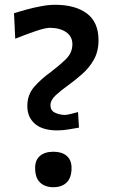

<svg xmlns="http://www.w3.org/2000/svg" viewBox="-20 -769 476 801"><path d="M219.5 -225Q157.5 -225 125.8 -252.5Q94 -280 94 -326.5Q94 -374 122.8 -406.8Q151.5 -439.5 190.5 -467.5Q225 -493.5 253.5 -520.8Q282 -548 282 -584.5Q282 -616.5 256.5 -634.5Q231 -652.5 188.5 -653Q169 -653 128.8 -639.2Q88.5 -625.5 43.5 -607.5L38.5 -714Q59.5 -720.5 89.2 -728.8Q119 -737 151 -743Q183 -749 210 -749Q294 -749 342.5 -712.8Q391 -676.5 391 -601Q391 -554 371.2 -519.5Q351.5 -485 322.5 -459.8Q293.5 -434.5 265.5 -414Q235 -392.5 212.8 -372Q190.5 -351.5 190.5 -330Q190.5 -308.5 208.2 -299.5Q226 -290.5 249 -289.5Q259.5 -289.5 276 -293.8Q292.5 -298 305.5 -301.5L309.5 -236.5Q293 -233.5 266.8 -229.2Q240.5 -225 219.5 -225ZM202.5 12Q167.5 12 147 -7.8Q126.5 -27.5 126.5 -68.5Q126.5 -101.5 147 -118.8Q167.5 -136 203 -136Q238 -136 258.2 -118.8Q278.5 -101.5 278.5 -68.5Q278.5 -27.5 258.2 -7.8Q238 12 202.5 12Z"/></svg>

Font: Commissioner Flair Medium
Style: Regular
Weight: 500
Designer: Kostas Bartsokas
Foundry: Kostas Bartsokas
Version: Version 1.000; ttfautohint (v1.8.3)